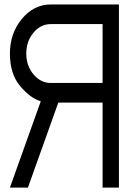

<svg xmlns="http://www.w3.org/2000/svg" viewBox="-20 -772 602 860"><path d="M512.7 -752V68.4H439.5V-312.5H241.2L105 68.4H24.4L162.6 -318.4Q115.2 -332.5 69.8 -387Q24.4 -441.4 24.4 -532.2Q24.4 -623 78.1 -687.5Q131.8 -752 207.5 -752H512.7ZM207.5 -664.1Q162.1 -664.1 129.9 -625.5Q97.7 -586.9 97.7 -532.2Q97.7 -477.5 129.9 -439Q162.1 -400.4 207.5 -400.4H439.5V-664.1H207.5Z"/></svg>

Font: Gap Sans
Style: Bold
Weight: 400
Designer: Alexandre Liziard and Etienne Ozeray
Foundry: Interstices.io
Version: Version 1.610